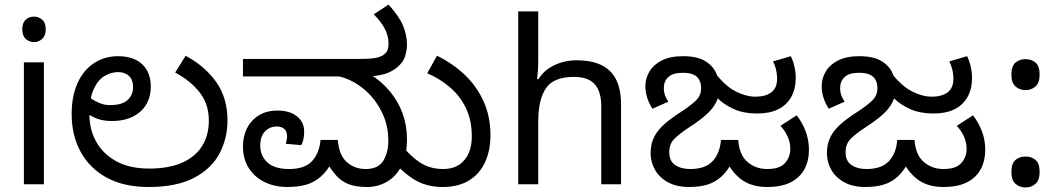

<svg xmlns="http://www.w3.org/2000/svg" viewBox="-20 -810 4675 844"><path d="M173 -536V0H85V-536ZM130 -737Q150 -737 165.5 -723.5Q181 -710 181 -681Q181 -653 165.5 -639Q150 -625 130 -625Q108 -625 93 -639Q78 -653 78 -681Q78 -710 93 -723.5Q108 -737 130 -737Z M633 12Q525 12 449.5 -29Q374 -70 334.5 -142.5Q295 -215 295 -308Q295 -387 320.5 -444Q346 -501 392.5 -532Q439 -563 500 -563Q545 -563 577 -547Q609 -531 626 -501Q643 -471 643 -429Q643 -386 623.5 -352Q604 -318 565.5 -298Q527 -278 470 -278Q448 -278 429 -282Q410 -286 394.5 -293.5Q379 -301 366 -309L376 -380Q386 -373 399.5 -365.5Q413 -358 429 -353Q445 -348 464 -348Q517 -348 541 -370.5Q565 -393 565 -427Q565 -459 547 -476Q529 -493 500 -493Q467 -493 438 -475Q409 -457 391 -416Q373 -375 373 -306Q373 -241 403 -187Q433 -133 491.5 -101Q550 -69 636 -69Q720 -69 778.5 -94Q837 -119 867.5 -166.5Q898 -214 898 -281Q898 -352 858 -403.5Q818 -455 750 -491L796 -565Q883 -518 931.5 -448Q980 -378 980 -281Q980 -201 944.5 -134.5Q909 -68 832.5 -28Q756 12 633 12Z M1243 12Q1187 12 1142.5 -10Q1098 -32 1073 -72Q1048 -112 1048 -167Q1048 -211 1066 -246.5Q1084 -282 1118 -303Q1152 -324 1200 -324Q1253 -324 1285 -299Q1317 -274 1317 -231Q1317 -215 1314 -199Q1311 -183 1304 -172L1236 -178Q1238 -184 1240 -193.5Q1242 -203 1242 -210Q1242 -232 1230 -243Q1218 -254 1197 -254Q1166 -254 1145 -232.5Q1124 -211 1124 -170Q1124 -125 1155.5 -96Q1187 -67 1251 -67Q1320 -67 1352 -102Q1384 -137 1389 -195H1465Q1470 -128 1504.5 -97.5Q1539 -67 1587 -67Q1643 -67 1665 -103.5Q1687 -140 1687 -191Q1687 -250 1666.5 -299.5Q1646 -349 1612 -387Q1578 -425 1537 -448Q1496 -471 1455 -477L1608 -483Q1659 -451 1695 -407Q1731 -363 1750 -310.5Q1769 -258 1769 -198Q1769 -126 1744.5 -79.5Q1720 -33 1680 -10.5Q1640 12 1594 12Q1543 12 1511 -1Q1479 -14 1457 -39.5Q1435 -65 1413 -101L1444 -105Q1418 -57 1388.5 -32Q1359 -7 1323.5 2.5Q1288 12 1243 12ZM1048 -474V-551H1558Q1612 -551 1634 -556Q1656 -561 1666 -569Q1680 -579 1684 -591.5Q1688 -604 1688 -618Q1688 -651 1672 -682.5Q1656 -714 1623 -747L1688 -790Q1735 -738 1752 -696.5Q1769 -655 1769 -612Q1769 -593 1761.5 -565.5Q1754 -538 1728 -516Q1703 -494 1668.5 -484Q1634 -474 1576 -474ZM1925 12Q1849 12 1792 -26.5Q1735 -65 1690 -123L1741 -177Q1783 -124 1826.5 -95.5Q1870 -67 1928 -67Q1988 -67 2021 -106Q2054 -145 2054 -210Q2054 -280 2029 -333Q2004 -386 1960 -424.5Q1916 -463 1858 -488L1901 -565Q1969 -532 2022 -482Q2075 -432 2105.5 -365Q2136 -298 2136 -215Q2136 -150 2113 -98.5Q2090 -47 2043 -17.5Q1996 12 1925 12Z M2346 -537Q2346 -518 2344.5 -498Q2343 -478 2341 -462H2347Q2364 -490 2390 -508Q2416 -526 2448 -535.5Q2480 -545 2514 -545Q2579 -545 2622.5 -524.5Q2666 -504 2688 -461Q2710 -418 2710 -349V0H2623V-343Q2623 -408 2594 -440Q2565 -472 2503 -472Q2413 -472 2379.5 -421.5Q2346 -371 2346 -277V0H2258V-760H2346Z M3352 12Q3291 12 3248.5 -14.5Q3206 -41 3171 -104H3202Q3179 -59 3151.5 -34Q3124 -9 3089.5 1.5Q3055 12 3009 12Q2953 12 2915 -9.5Q2877 -31 2858.5 -65Q2840 -99 2840 -136Q2840 -179 2856.5 -210Q2873 -241 2904 -267.5Q2935 -294 2978 -321Q3016 -346 3039 -368Q3062 -390 3062 -422Q3062 -443 3054 -458.5Q3046 -474 3028.5 -482Q3011 -490 2981 -490Q2938 -490 2918 -471.5Q2898 -453 2898 -422Q2898 -406 2903 -391.5Q2908 -377 2918 -363L2848 -332Q2832 -357 2824.5 -381.5Q2817 -406 2817 -431Q2817 -466 2835 -496Q2853 -526 2889.5 -544.5Q2926 -563 2982 -563Q3044 -563 3079 -542Q3114 -521 3128 -489Q3142 -457 3142 -423Q3142 -387 3127 -358.5Q3112 -330 3083.5 -305Q3055 -280 3015 -254Q2969 -224 2945.5 -201Q2922 -178 2922 -141Q2922 -102 2948 -84.5Q2974 -67 3014 -67Q3081 -67 3113 -102Q3145 -137 3149 -195H3225Q3230 -128 3266.5 -97.5Q3303 -67 3352 -67Q3408 -67 3431 -93.5Q3454 -120 3454 -155Q3454 -184 3442.5 -209.5Q3431 -235 3411 -257L3482 -303Q3506 -273 3521 -234Q3536 -195 3536 -151Q3536 -104 3516.5 -67Q3497 -30 3456.5 -9Q3416 12 3352 12ZM3308 -311Q3250 -311 3207 -330Q3164 -349 3134.5 -378Q3105 -407 3087 -438L3069 -469L3107 -511Q3159 -438 3208 -411.5Q3257 -385 3301 -385Q3345 -385 3370.5 -404Q3396 -423 3396 -464Q3396 -486 3390.5 -507Q3385 -528 3378 -540L3456 -563Q3465 -547 3471.5 -520Q3478 -493 3478 -468Q3478 -419 3458 -383.5Q3438 -348 3400.5 -329.5Q3363 -311 3308 -311Z M4127 12Q4066 12 4023.5 -14.5Q3981 -41 3946 -104H3977Q3954 -59 3926.5 -34Q3899 -9 3864.5 1.5Q3830 12 3784 12Q3728 12 3690 -9.5Q3652 -31 3633.5 -65Q3615 -99 3615 -136Q3615 -179 3631.5 -210Q3648 -241 3679 -267.5Q3710 -294 3753 -321Q3791 -346 3814 -368Q3837 -390 3837 -422Q3837 -443 3829 -458.5Q3821 -474 3803.5 -482Q3786 -490 3756 -490Q3713 -490 3693 -471.5Q3673 -453 3673 -422Q3673 -406 3678 -391.5Q3683 -377 3693 -363L3623 -332Q3607 -357 3599.5 -381.5Q3592 -406 3592 -431Q3592 -466 3610 -496Q3628 -526 3664.5 -544.5Q3701 -563 3757 -563Q3819 -563 3854 -542Q3889 -521 3903 -489Q3917 -457 3917 -423Q3917 -387 3902 -358.5Q3887 -330 3858.5 -305Q3830 -280 3790 -254Q3744 -224 3720.5 -201Q3697 -178 3697 -141Q3697 -102 3723 -84.5Q3749 -67 3789 -67Q3856 -67 3888 -102Q3920 -137 3924 -195H4000Q4005 -128 4041.5 -97.5Q4078 -67 4127 -67Q4183 -67 4206 -93.5Q4229 -120 4229 -155Q4229 -184 4217.5 -209.5Q4206 -235 4186 -257L4257 -303Q4281 -273 4296 -234Q4311 -195 4311 -151Q4311 -104 4291.5 -67Q4272 -30 4231.5 -9Q4191 12 4127 12ZM4083 -311Q4025 -311 3982 -330Q3939 -349 3909.5 -378Q3880 -407 3862 -438L3844 -469L3882 -511Q3934 -438 3983 -411.5Q4032 -385 4076 -385Q4120 -385 4145.5 -404Q4171 -423 4171 -464Q4171 -486 4165.5 -507Q4160 -528 4153 -540L4231 -563Q4240 -547 4246.5 -520Q4253 -493 4253 -468Q4253 -419 4233 -383.5Q4213 -348 4175.5 -329.5Q4138 -311 4083 -311Z M4488 -414Q4462 -414 4444 -430Q4426 -446 4426 -482Q4426 -520 4444 -535Q4462 -550 4488 -550Q4514 -550 4532 -535Q4550 -520 4550 -482Q4550 -446 4532 -430Q4514 -414 4488 -414ZM4488 14Q4462 14 4444 -2Q4426 -18 4426 -54Q4426 -92 4444 -107Q4462 -122 4488 -122Q4514 -122 4532 -107Q4550 -92 4550 -54Q4550 -18 4532 -2Q4514 14 4488 14Z"/></svg>

Font: hexlkannada05
Style: Book
Weight: 400
Designer: Jelle Bosma - Monotype Design Team
Foundry: Monotype Imaging Inc.
Version: Version 2.003